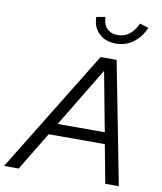

<svg xmlns="http://www.w3.org/2000/svg" viewBox="-147 -1006 912 1084"><g transform="rotate(10 308.5 -464.0)"><path d="M-49 0 381 -700H473L609 0H531L490 -220H168L35 0ZM208 -286H478L414 -627ZM453 -790Q392 -790 355 -825.5Q318 -861 318 -919L369 -928Q370 -885 392.5 -862Q415 -839 455 -839Q528 -839 568 -925L618 -909Q593 -852 550 -821Q507 -790 453 -790Z"/></g></svg>

Font: Red Hat Display VF
Style: Italic
Weight: 300
Italic angle: -12°
Designer: Pentagram, MCKL
Foundry: Pentagram, MCKL
Version: Version 1.023